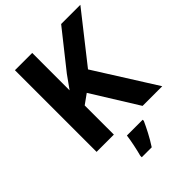

<svg xmlns="http://www.w3.org/2000/svg" viewBox="-262 -840 1187 1187"><g transform="rotate(-45 332.0 -246.5)"><path d="M664 0H492L305 -301L241 -255V0H90V-714H241V-387Q256 -408 271 -429Q286 -450 301 -471L494 -714H662L413 -398ZM432 71Q417 104 397 142.5Q377 181 351 221H264V208Q272 179 281 136Q290 93 294 61H432Z"/></g></svg>

Font: Noto Sans Bengali
Style: Bold
Weight: 700
Designer: Jelle Bosma - Monotype Design Team
Foundry: Monotype Imaging Inc.
Version: Version 2.003; ttfautohint (v1.8.4.7-5d5b)